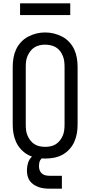

<svg xmlns="http://www.w3.org/2000/svg" viewBox="-20 -940 540 1148"><path d="M250 8Q223 8 196.5 3Q170 -2 147 -14.5Q124 -27 105.5 -47Q87 -67 76 -91.5Q65 -116 60.5 -142Q56 -168 56 -195V-540Q56 -567 60.5 -593.5Q65 -620 76 -644Q87 -668 105.5 -688Q124 -708 147.5 -720.5Q171 -733 197 -739.5Q223 -746 250 -746Q277 -746 303 -739.5Q329 -733 352.5 -720.5Q376 -708 394.5 -688Q413 -668 424 -644Q435 -620 439.5 -593.5Q444 -567 444 -540V-195Q444 -168 439.5 -142Q435 -116 424 -91.5Q413 -67 394.5 -47Q376 -27 353 -14.5Q330 -2 303.5 3Q277 8 250 8ZM250 -62Q267 -62 283.5 -65.5Q300 -69 314 -78Q328 -87 338.5 -100.5Q349 -114 355.5 -129.5Q362 -145 364 -161.5Q366 -178 366 -195V-540Q366 -557 364 -573.5Q362 -590 355.5 -606Q349 -622 338.5 -635.5Q328 -649 313.5 -657.5Q299 -666 282 -669.5Q265 -673 248 -673Q232 -673 215.5 -669Q199 -665 185 -656Q171 -647 161 -633.5Q151 -620 144.5 -605Q138 -590 136 -573.5Q134 -557 134 -540V-195Q134 -178 136 -161.5Q138 -145 144.5 -129.5Q151 -114 161.5 -100.5Q172 -87 186 -78Q200 -69 216.5 -65.5Q233 -62 250 -62ZM275 188Q258 188 242 186Q226 184 210.5 178.5Q195 173 181 163.5Q167 154 157.5 140.5Q148 127 144.5 110.5Q141 94 141 78Q141 56 147.5 34.5Q154 13 169.5 -2Q185 -17 206.5 -23.5Q228 -30 250 -30V0Q241 0 233 5Q225 10 220.5 18Q216 26 214.5 35.5Q213 45 213 54Q213 66 217 77.5Q221 89 230 97Q239 105 251 108Q263 111 275 111H350V188ZM100 -850V-920H400V-850Z"/></svg>

Font: Zed Mono
Style: Regular
Weight: 400
Monospace: yes
Designer: Belleve Invis
Foundry: Belleve Invis
Version: Version 1.0.0; ttfautohint (v1.8.4)